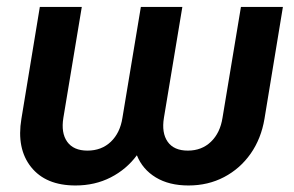

<svg xmlns="http://www.w3.org/2000/svg" viewBox="-20 -536 865 565"><path d="M202.1 9.8Q114.7 9.8 71.5 -44.4Q28.3 -98.6 43 -186.5L97.2 -515.6H220.7L166.5 -189.5Q159.2 -145 177.7 -118.9Q196.3 -92.8 237.3 -92.8Q278.8 -92.8 306.2 -118.9Q333.5 -145 340.3 -189.5L394.5 -515.6H516.6L462.4 -189.5Q455.1 -145 473.4 -118.9Q491.7 -92.8 532.7 -92.8Q573.7 -92.8 600.8 -118.9Q627.9 -145 634.8 -189.5L689 -515.6H812.5L758.3 -186.5Q748.5 -127.9 717.5 -83.7Q686.5 -39.6 639.4 -14.9Q592.3 9.8 534.7 9.8Q477.5 9.8 438.5 -13.9Q399.4 -37.6 382.8 -79.1Q352.1 -37.6 305.7 -13.9Q259.3 9.8 202.1 9.8Z"/></svg>

Font: Inter Display SemiBold
Style: Italic
Weight: 600
Italic angle: -9.39999°
Designer: Rasmus Andersson
Foundry: rsms
Version: Version 4.000;git-a52131595